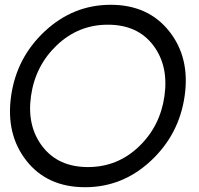

<svg xmlns="http://www.w3.org/2000/svg" viewBox="-20 -780 839 810"><path d="M338.9 9.8Q179.7 9.8 91.8 -101.6Q3.9 -212.9 26.9 -375Q49.8 -537.1 169.4 -648.4Q289.1 -759.8 447 -759.8Q605 -759.8 693.6 -648.4Q782.2 -537.1 759 -375Q735.8 -212.9 616.5 -101.6Q497.1 9.8 338.9 9.8ZM351.1 -75.2Q475.1 -75.2 565.4 -161.1Q655.8 -247.1 673.8 -375Q691.9 -502.9 626 -589.4Q560.1 -675.8 435.1 -675.8Q311 -675.8 220 -589.4Q128.9 -502.9 110.8 -375Q92.8 -248 159.4 -161.6Q226.1 -75.2 351.1 -75.2Z"/></svg>

Font: Oakes Grotesk
Style: Italic
Weight: 400
Designer: Samuel Oakes
Foundry: Samuel Oakes
Version: Version 1.0 | wf-rip DC20170320